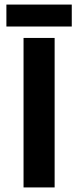

<svg xmlns="http://www.w3.org/2000/svg" viewBox="-20 -820 342 840"><path d="M219 -654H83V0H219ZM294 -800H8V-704H294Z"/></svg>

Font: Falling Sky
Style: SeBd
Weight: 600
Designer: Paul D. Hunt
Foundry: Adobe Systems Incorporated
Version: Version 1.02